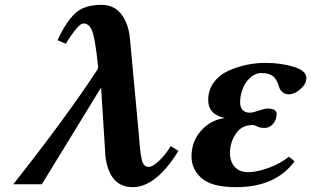

<svg xmlns="http://www.w3.org/2000/svg" viewBox="-20 -762 1287 794"><path d="M595 -72Q612 -72 639 -98Q666 -124 686 -158L718 -138Q625 12 529 12Q432 12 416 -116L398 -400L153 0H35Q256 -280 382 -473Q384 -476 386 -484Q373 -612 358 -641Q346 -665 325 -665Q304 -665 252 -581L218 -596Q254 -673 291.5 -707.5Q329 -742 399 -742Q452 -742 481.5 -703.5Q511 -665 517 -606L552 -229Q554 -213 556 -184Q561 -119 568 -95.5Q575 -72 595 -72Z M976 -369Q973 -356 973 -340Q973 -296 1014 -296Q1025 -296 1049.5 -304.5Q1074 -313 1087 -313Q1124 -313 1124 -291Q1124 -267 1109.5 -250Q1095 -233 1074 -233Q1055 -233 1044 -239Q1033 -245 1025 -245Q979 -245 955 -208.5Q931 -172 931 -130Q931 -93 951 -71.5Q971 -50 1006 -50Q1041 -50 1089 -67Q1137 -84 1175 -114L1198 -95Q1120 12 956 12Q857 12 814.5 -24.5Q772 -61 772 -115Q772 -177 811.5 -221.5Q851 -266 910 -274Q841 -288 841 -349Q841 -390 864.5 -421.5Q888 -453 925 -469.5Q962 -486 1000.5 -494Q1039 -502 1077 -502Q1141 -502 1194 -486Q1247 -470 1247 -439Q1247 -415 1222.5 -393.5Q1198 -372 1173 -372Q1159 -372 1148 -381.5Q1137 -391 1134 -403Q1124 -437 1107 -448.5Q1090 -460 1061 -460Q1032 -460 1008 -434Q984 -408 976 -369Z"/></svg>

Font: Lingua Franca
Style: Bold Italic
Weight: 700
Italic angle: -13°
Version: Version 1.19